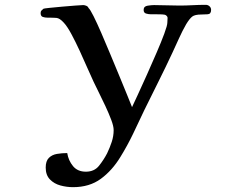

<svg xmlns="http://www.w3.org/2000/svg" viewBox="-20 -757 1040 794"><path d="M853 -716Q853 -699 839 -698Q825 -697 813 -697Q786 -697 775 -688.5Q764 -680 750 -657Q734 -629 720.5 -599Q707 -569 693 -539Q665 -479 635.5 -420Q606 -361 577 -302Q554 -253 530.5 -204Q507 -155 478 -108Q444 -52 397 -17.5Q350 17 282 17Q256 17 230 10Q204 3 186.5 -15Q169 -33 169 -64Q169 -91 182 -104Q195 -117 215.5 -120.5Q236 -124 258 -124Q263 -93 282 -70Q301 -47 335 -47Q370 -47 389.5 -71.5Q409 -96 423 -123Q434 -146 442 -170Q450 -194 450 -219Q450 -235 440 -261.5Q430 -288 416 -318Q402 -348 388.5 -375Q375 -402 367 -419Q357 -440 342 -474.5Q327 -509 309.5 -547Q292 -585 275 -616.5Q258 -648 244 -663Q227 -682 213 -683Q199 -684 176 -684Q166 -684 157 -687Q148 -690 148 -703Q148 -710 151.5 -713.5Q155 -717 160 -721Q162 -722 185 -724.5Q208 -727 237.5 -729.5Q267 -732 292 -734Q317 -736 324 -736Q330 -736 337 -733Q344 -730 346 -724Q353 -718 367 -690Q381 -662 399 -620.5Q417 -579 436.5 -532Q456 -485 474.5 -440.5Q493 -396 506.5 -362.5Q520 -329 526 -314Q533 -329 550 -365.5Q567 -402 587.5 -448Q608 -494 627.5 -539Q647 -584 659.5 -618Q672 -652 672 -663Q672 -668 672.5 -673Q673 -678 673 -683Q673 -689 666 -694Q662 -697 649.5 -697.5Q637 -698 623.5 -698Q610 -698 603 -698Q594 -698 584 -701Q574 -704 574 -716Q574 -731 590.5 -733.5Q607 -736 617 -736Q643 -736 669.5 -735Q696 -734 722 -734Q749 -734 776 -735.5Q803 -737 831 -737Q840 -737 846.5 -731Q853 -725 853 -716Z"/></svg>

Font: Kaisei Decol Medium
Style: Regular
Weight: 500
Designer: Font-Kai, 金井和夫
Foundry: KAZUO KANAI
Version: Version 5.003